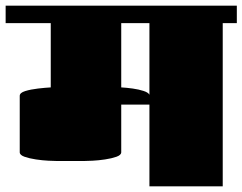

<svg xmlns="http://www.w3.org/2000/svg" viewBox="-20 -661 860 681"><path d="M0 -579V-641H820V-579H770V0H510V-290H410V-121Q410 -111 393 -105Q376 -99 352.5 -95.5Q329 -92 308.5 -91Q288 -90 280 -90H180Q172 -90 151.5 -91Q131 -92 107.5 -95.5Q84 -99 67 -105Q50 -111 50 -121V-321Q50 -332 69.5 -338Q89 -344 115 -347Q141 -350 160 -351V-579ZM510 -325V-579H410V-351Q429 -350 450.5 -347Q472 -344 489 -338.5Q506 -333 510 -325Z"/></svg>

Font: Gajraj One
Style: Regular
Weight: 400
Designer: Saurabh Sharma
Foundry: Saurabh Sharma
Version: Version 1.000